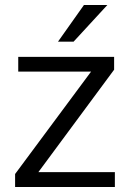

<svg xmlns="http://www.w3.org/2000/svg" viewBox="-20 -743 512 763"><path d="M40 0V-51.5L342 -458.5H52.5V-517H433.5V-466L132.5 -59H436.5V0ZM313.5 -723H406.5L272.5 -577.5H210.5Z"/></svg>

Font: Public Sans Thin Light
Style: Regular
Weight: 300
Version: Version 1.007